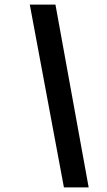

<svg xmlns="http://www.w3.org/2000/svg" viewBox="-20 -763 465 838"><path d="M259 55 110 -743H222L367 55Z"/></svg>

Font: Saira Expanded SemiBold
Style: Italic
Weight: 600
Width: 7
Italic angle: -12°
Designer: Hector Gatti with collaboration of the Omnibus-Type team
Foundry: Omnibus-Type
Version: Version 1.101